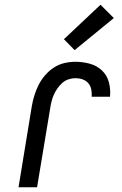

<svg xmlns="http://www.w3.org/2000/svg" viewBox="-20 -788 515 808"><path d="M58 0 114 -342Q118 -365 125 -387.5Q132 -410 143 -431.5Q154 -453 170 -471.5Q186 -490 206.5 -503.5Q227 -517 250.5 -522.5Q274 -528 297 -528Q328 -528 357.5 -520Q387 -512 408.5 -492Q430 -472 438 -442.5Q446 -413 443 -381H366Q367 -397 364 -412Q361 -427 351.5 -438Q342 -449 327.5 -454Q313 -459 297 -459Q283 -459 268 -454Q253 -449 241.5 -438.5Q230 -428 221 -415Q212 -402 206 -388Q200 -374 196.5 -359.5Q193 -345 191 -331L136 0ZM294 -577 249 -623 403 -768 459 -712Z"/></svg>

Font: Iosevka QP
Style: Italic
Weight: 400
Italic angle: -9°
Designer: Belleve Invis
Foundry: Belleve Invis
Version: Version 20.0.0; ttfautohint (v1.8.4)